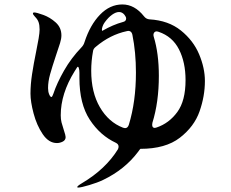

<svg xmlns="http://www.w3.org/2000/svg" viewBox="-20 -785 1040 863"><path d="M652 -698Q737 -693 793 -648Q849 -603 875 -541Q901 -479 901 -421Q901 -353 877 -284.5Q853 -216 788.5 -166Q724 -116 611 -116Q607 -112 601 -103Q541 -23 443 24Q418 36 381 47Q344 58 332 58Q327 58 327 56Q327 51 349 38Q455 -25 510 -114Q513 -120 513 -126Q513 -137 501 -143Q430 -176 383.5 -247Q337 -318 337 -434V-453V-458Q337 -472 334 -480Q331 -488 327 -483L315 -464Q253 -364 253 -267Q253 -249 256.5 -235Q260 -221 267 -200Q275 -176 275 -169Q275 -155 262 -148.5Q249 -142 236 -142Q199 -142 172 -182Q145 -222 131 -275Q117 -328 117 -364Q117 -405 124 -451Q131 -497 143 -556Q149 -585 153.5 -611.5Q158 -638 158 -652Q158 -672 153.5 -685Q149 -698 138 -709Q128 -719 128 -725Q128 -729 134 -729Q144 -729 174.5 -718Q205 -707 230.5 -684Q256 -661 256 -626Q256 -611 250 -591.5Q244 -572 231 -534Q214 -483 205 -450.5Q196 -418 196 -389Q196 -373 201 -361Q206 -349 211 -349Q215 -349 220 -364Q236 -412 268 -468Q300 -524 346 -572Q356 -582 360 -596Q385 -673 429.5 -719Q474 -765 530 -765Q585 -765 627 -712Q637 -699 652 -698ZM451 -685Q445 -677 441.5 -667.5Q438 -658 438 -651.5Q438 -645 441 -647Q488 -674 532 -686Q547 -689 547 -702Q547 -709 539 -719Q529 -731 515 -731Q501 -731 484 -719Q467 -707 451 -685ZM664 -224Q664 -210 676 -210L684 -212Q740 -231 777 -281.5Q814 -332 814 -425Q814 -505 784.5 -563Q755 -621 693 -642L685 -644Q676 -644 672 -637Q668 -630 671 -620Q694 -545 694 -444Q694 -326 665 -233Q664 -230 664 -224ZM533 -211Q539 -209 542 -209Q554 -209 559 -224Q591 -328 591 -459Q591 -550 575 -629Q570 -650 550 -645Q475 -629 411 -575Q399 -566 398 -554Q390 -511 390 -467Q390 -370 429 -303Q468 -236 533 -211Z"/></svg>

Font: Shippori Antique B1
Style: Regular
Weight: 400
Designer: FONTDASU
Foundry: FONTDASU / Google Inc. / but / Adobe
Version: Version 2.001